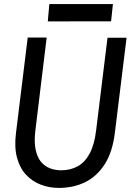

<svg xmlns="http://www.w3.org/2000/svg" viewBox="-20 -912 641 942"><path d="M269 10Q222.5 10 180.8 -5.8Q139 -21.5 108.2 -54.2Q77.5 -87 63.5 -138.2Q49.5 -189.5 58.5 -260L116 -728H209L153.5 -271.5Q147 -217 154.5 -179.5Q162 -142 180 -119.5Q198 -97 224 -86.8Q250 -76.5 280 -76.5Q325.5 -76.5 361 -96Q396.5 -115.5 419.8 -158.5Q443 -201.5 451.5 -271.5L507.5 -727H601L543.5 -260Q532 -166 493.8 -106.2Q455.5 -46.5 397.8 -18.2Q340 10 269 10ZM214.5 -807 222 -892H534L525 -807.5Z"/></svg>

Font: Spline Sans Mono
Style: Italic
Weight: 400
Italic angle: -4°
Monospace: yes
Designer: Eben Sorkin, Mirko Velimirovic
Foundry: Sorkin Type
Version: Version 1.004